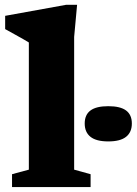

<svg xmlns="http://www.w3.org/2000/svg" viewBox="-20 -762 557 782"><path d="M282 -71 349 -52.5V0H29V-52.5L97.5 -71V-589Q90.5 -593.5 75.2 -602.2Q60 -611 40.2 -621.8Q20.5 -632.5 1 -643.5V-697.5L249.5 -742.5H294L282 -611.5ZM421 -186Q372 -186 348.5 -204.8Q325 -223.5 325 -259Q325 -294.5 348.5 -312Q372 -329.5 421 -329.5Q470 -329.5 493.5 -312Q517 -294.5 517 -259Q517 -223.5 493.5 -204.8Q470 -186 421 -186Z"/></svg>

Font: Newsreader 7pt
Style: Bold
Weight: 700
Designer: Hugues Gentile
Foundry: Production Type
Version: Version 1.003